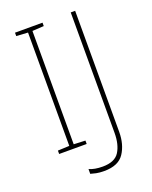

<svg xmlns="http://www.w3.org/2000/svg" viewBox="-162 -801 838 1062"><g transform="rotate(-20 257.0 -270.0)"><path d="M223 0H61V-20L129 -23V-690L61 -694V-714H223V-694L155 -690V-23L223 -20ZM264 174Q348 174 381.5 123Q415 72 415 -2V-714H389V-5Q389 63 362.5 105.5Q336 148 264 148Q217 148 185 134V162Q198 166 217 170Q236 174 264 174Z"/></g></svg>

Font: Noto Sans UI Thin
Style: Regular
Weight: 250
Designer: Monotype Design Team
Foundry: Monotype Imaging Inc.
Version: Version 1.901